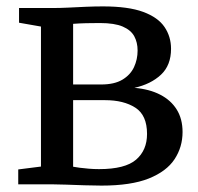

<svg xmlns="http://www.w3.org/2000/svg" viewBox="-20 -576 619 600"><path d="M297 4Q273.5 4 243.8 3Q214 2 186.5 1Q159 0 142.5 0H37V-46.5L108 -55.5V-493L39.5 -505V-551H150.5Q167.5 -551 193.2 -552.2Q219 -553.5 247.8 -554.8Q276.5 -556 301.5 -556Q381 -556 427.5 -538.8Q474 -521.5 494.2 -491.5Q514.5 -461.5 514.5 -423.5Q514.5 -372 483 -342.5Q451.5 -313 400 -301.5Q447 -297.5 480.5 -280.2Q514 -263 532.2 -233.8Q550.5 -204.5 550.5 -163.5Q550.5 -116.5 525.5 -78.5Q500.5 -40.5 445 -18.2Q389.5 4 297 4ZM289.5 -47.5Q371 -47.5 405.2 -77Q439.5 -106.5 439.5 -157.5Q439.5 -216 403 -239.5Q366.5 -263 308.5 -263H208.5V-55Q216 -53.5 229 -51.8Q242 -50 257.8 -48.8Q273.5 -47.5 289.5 -47.5ZM208.5 -312H296Q337.5 -312 362.5 -327Q387.5 -342 398.8 -366.2Q410 -390.5 410 -418Q410 -443.5 399.5 -462.8Q389 -482 363.5 -493Q338 -504 292 -504Q270.5 -504 249 -503.5Q227.5 -503 208.5 -501.5Z"/></svg>

Font: Merriweather 28pt
Style: Regular
Weight: 400
Version: Version 2.100